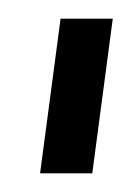

<svg xmlns="http://www.w3.org/2000/svg" viewBox="-20 -186 141 206"><path d="M23 0H79L101 -166H45Z"/></svg>

Font: Hussar Tani
Style: DwaKurs
Weight: 700
Foundry: Cannot Into Space Fonts
Version: Version 0.92